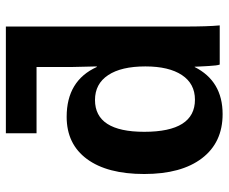

<svg xmlns="http://www.w3.org/2000/svg" viewBox="-82 -683 775 651"><g transform="rotate(-90 305.5 -357.5)"><path d="M41 -255.9Q41 -381.3 91.8 -450.2Q142.6 -519 234.9 -519Q357.4 -519 403.8 -417H405.8L403.8 -502.9V-621.1H179.2V-725.1H541V-121.1Q541 -39.6 544.9 0H412.1Q408.7 -8.3 407.2 -37.1Q406.7 -44.4 406.2 -54.9Q405.8 -65.4 405.3 -72.5Q404.8 -79.6 404.8 -85H403.8Q356 9.8 244.1 9.8Q147.9 9.8 94.5 -60.1Q41 -129.9 41 -255.9ZM184.1 -255.9Q184.1 -84 293 -84Q347.2 -84 376.5 -128.2Q405.8 -172.4 405.8 -252Q405.8 -334 376.2 -378.4Q346.7 -422.9 292 -422.9Q184.1 -422.9 184.1 -255.9Z"/></g></svg>

Font: Libra Sans Modern
Style: Bold
Weight: 700
Foundry: Stefan Peev, Context Ltd
Version: Version 1.000